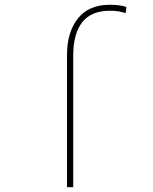

<svg xmlns="http://www.w3.org/2000/svg" viewBox="-20 -785 640 805"><path d="M261 -555Q261 -650 306.5 -707.5Q352 -765 440 -765Q460 -765 476.5 -763Q493 -761 510 -756L507 -730Q491 -735 476.5 -737.5Q462 -740 440 -740Q363 -740 325 -692Q287 -644 287 -552V0H261Z"/></svg>

Font: Noto Sans Mono Thin
Style: Regular
Weight: 100
Designer: Monotype Design Team
Foundry: Monotype Imaging Inc.
Version: Version 2.014